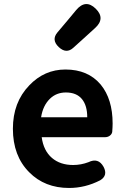

<svg xmlns="http://www.w3.org/2000/svg" viewBox="-20 -919 621 953"><path d="M323 14Q202 14 125 -64Q44 -145 44 -280Q44 -411 125 -495Q200 -574 305 -574Q417 -574 480 -499Q539 -427 539 -306Q539 -290 537 -264Q535 -253 525 -245.5Q515 -238 501 -238H445H359H187Q196 -171 238 -135Q279 -100 343 -100Q382 -100 419 -114Q468 -138 494 -91Q517 -48 477 -24Q403 14 323 14ZM184 -337H298H413Q413 -395 387 -427Q360 -460 307 -460Q260 -460 228 -429Q193 -395 184 -337ZM265 -758 319 -822 358 -869Q405 -925 455 -876Q505 -827 451 -779L406 -738L344 -682Q309 -650 271.5 -685.5Q234 -721 265 -758Z"/></svg>

Font: GenSenRounded2 TW B
Style: Regular
Weight: 700
Version: Version 2.000;PS 2;hotconv 16.6.51;makeotf.lib2.5.65220 DEVE